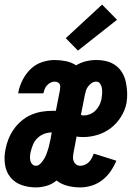

<svg xmlns="http://www.w3.org/2000/svg" viewBox="-25 -803 595 835"><path d="M131 12Q98 12 68.5 1.5Q39 -9 20 -32.5Q1 -56 -3.5 -88.5Q-8 -121 -1 -154Q3 -176 12 -198.5Q21 -221 35 -241Q49 -261 68.5 -277.5Q88 -294 110 -303.5Q132 -313 155 -317Q178 -321 201 -321H218L236 -413Q237 -419 237 -426Q237 -433 234 -438Q231 -443 225 -445.5Q219 -448 212 -448Q203 -448 194.5 -443.5Q186 -439 179.5 -432Q173 -425 169.5 -416Q166 -407 164 -399V-397H54L55 -403Q60 -429 73.5 -455.5Q87 -482 108 -502.5Q129 -523 157 -532.5Q185 -542 212 -542Q237 -542 261.5 -537Q286 -532 306 -519Q326 -531 348.5 -536.5Q371 -542 393 -542Q417 -542 439 -536.5Q461 -531 478.5 -518Q496 -505 507 -486Q518 -467 522.5 -445.5Q527 -424 528 -401Q529 -378 525 -354Q519 -324 501.5 -295.5Q484 -267 457.5 -246.5Q431 -226 399.5 -216.5Q368 -207 338 -207Q330 -207 322.5 -207.5Q315 -208 308 -209L295 -140Q293 -130 292.5 -120Q292 -110 295.5 -101.5Q299 -93 306.5 -87.5Q314 -82 324 -82Q334 -82 344.5 -86.5Q355 -91 362.5 -99Q370 -107 374.5 -116Q379 -125 383 -135L481 -104Q471 -80 456 -58Q441 -36 419.5 -19.5Q398 -3 373 4.5Q348 12 324 12Q295 12 268 5Q241 -2 221 -18Q202 -2 178 5Q154 12 131 12ZM340 -301Q353 -301 366.5 -306.5Q380 -312 390 -322Q400 -332 406.5 -344.5Q413 -357 416 -370Q418 -382 419 -394Q420 -406 418.5 -417.5Q417 -429 411 -438.5Q405 -448 393 -448Q383 -448 374 -442Q365 -436 358.5 -427.5Q352 -419 349 -409.5Q346 -400 344 -390L327 -304Q330 -302 333 -301.5Q336 -301 340 -301ZM131 -82Q142 -82 151 -91.5Q160 -101 166.5 -111.5Q173 -122 177 -133Q181 -144 184.5 -155Q188 -166 190 -177Q192 -188 195 -199L200 -227Q184 -227 167.5 -221Q151 -215 138 -202.5Q125 -190 118.5 -174Q112 -158 108 -141Q106 -132 105.5 -122.5Q105 -113 107 -104Q109 -95 115.5 -88.5Q122 -82 131 -82ZM314 -583 261 -637 419 -783 484 -717Z"/></svg>

Font: Lode Term
Style: Bold Italic
Weight: 700
Italic angle: -11°
Monospace: yes
Designer: Belleve Invis
Foundry: Belleve Invis
Version: Version 29.2.0